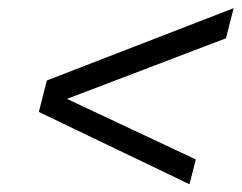

<svg xmlns="http://www.w3.org/2000/svg" viewBox="-20 -577 602 478"><path d="M451.7 -118.3 76.7 -298.3 96.7 -376.7 561.7 -556.7 542.5 -481.7 146.7 -330.8 467.5 -180Z"/></svg>

Font: Funnel Sans Light
Style: Italic
Weight: 300
Italic angle: -14.036°
Designer: NORD ID, Kristian Moeller
Foundry: Dicotype
Version: Version 1.000